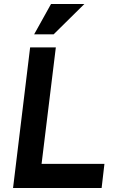

<svg xmlns="http://www.w3.org/2000/svg" viewBox="-20 -936 571 956"><path d="M234 -916H400L247 -765H150ZM130 -700H258L187 -120H500L486 0H45Z"/></svg>

Font: Haskoy Bold
Style: Italic
Weight: 700
Designer: Ertekin Erdin
Foundry: Ertekin Erdin
Version: Version 2.000; ttfautohint (v1.8.4.7-5d5b)